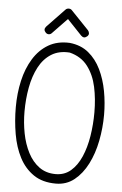

<svg xmlns="http://www.w3.org/2000/svg" viewBox="-60 -941 619 975"><g transform="rotate(5 250.0 -453.5)"><path d="M271 -726Q328 -720 367 -688Q406 -656 430 -606.5Q454 -557 465 -497.5Q476 -438 476 -377Q476 -310 463 -244Q450 -178 423 -125Q396 -72 356 -40Q316 -8 262 -8Q194 -8 148.5 -39Q103 -70 76 -122Q49 -174 37.5 -240.5Q26 -307 26 -377Q26 -448 40.5 -512Q55 -576 85.5 -625.5Q116 -675 162 -702Q208 -729 271 -726ZM275 -677Q220 -681 181 -656.5Q142 -632 118 -586.5Q94 -541 83 -482Q72 -423 72 -359Q72 -302 82.5 -248Q93 -194 115.5 -150.5Q138 -107 173 -81.5Q208 -56 257 -56Q302 -56 334 -83.5Q366 -111 386.5 -158Q407 -205 416.5 -264Q426 -323 426 -385Q426 -454 413 -514.5Q400 -575 367 -618.5Q334 -662 275 -677ZM144 -798 235 -893Q241 -899 251 -899Q260 -899 266 -893L357 -798Q363 -791 363.5 -782.5Q364 -774 356 -767Q340 -753 325 -768L251 -846L176 -768Q170 -761 161 -760.5Q152 -760 145 -767Q130 -782 144 -798Z"/></g></svg>

Font: Yomogi
Style: Regular
Weight: 400
Designer: satsuyako
Foundry: satsuyako
Version: Version 3.100